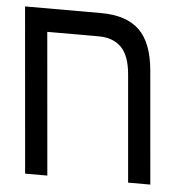

<svg xmlns="http://www.w3.org/2000/svg" viewBox="-47 -656 694 702"><g transform="rotate(5 300.0 -304.5)"><path d="M493.5 -416 530 0H448.5L414 -394.5Q408 -463 377.8 -493.2Q347.5 -523.5 295.5 -523.5H106L152 0H70.5L17 -609H296Q389 -609 436.8 -563Q484.5 -517 493.5 -416Z"/></g></svg>

Font: JuliaMono
Style: Italic
Weight: 400
Italic angle: -9°
Monospace: yes
Designer: cormullion
Foundry: corm
Version: Version 0.057; ttfautohint (v1.8.4)